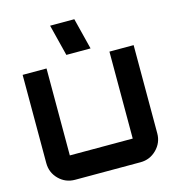

<svg xmlns="http://www.w3.org/2000/svg" viewBox="-136 -1088 1101 1203"><g transform="rotate(-15 414.0 -486.5)"><path d="M209 -720V-156H617V-720H774V-148Q774 -87 730.5 -43.5Q687 0 626 0H202Q140 0 97 -43Q54 -86 54 -148V-720ZM457 -973 508 -770H351L300 -973Z"/></g></svg>

Font: Orbitron
Style: Black
Weight: 900
Designer: Matt McInerney
Foundry: Matt McInerney
Version: 1.000